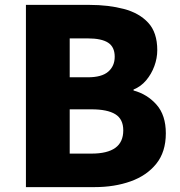

<svg xmlns="http://www.w3.org/2000/svg" viewBox="-20 -765 735 785"><path d="M86 0V-745H346Q423 -745 486 -728.5Q549 -712 586 -672Q623 -632 623 -560Q623 -527 611 -494.5Q599 -462 577.5 -436.5Q556 -411 526 -399V-395Q582 -380 620 -337Q658 -294 658 -220Q658 -144 619 -95.5Q580 -47 514 -23.5Q448 0 367 0ZM265 -449H339Q396 -449 422.5 -472Q449 -495 449 -533Q449 -573 422 -590.5Q395 -608 339 -608H265ZM265 -137H354Q419 -137 451.5 -160.5Q484 -184 484 -232Q484 -278 451.5 -298Q419 -318 354 -318H265Z"/></svg>

Font: Noto Sans SC Thin Black
Style: Regular
Weight: 900
Version: Version 2.004-H2;hotconv 1.0.118;makeotfexe 2.5.65603